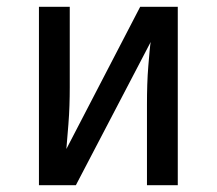

<svg xmlns="http://www.w3.org/2000/svg" viewBox="-20 -547 640 567"><path d="M505 -527H394L176 -107C177 -118 179 -142 182 -180C185 -217 186 -254 186 -289V-527H95V0H204L425 -423C423 -412 421 -388 418 -352C415 -316 414 -278 414 -238V0H505Z"/></svg>

Font: Fira Sans
Style: Regular
Weight: 400
Designer: Carrois Corporate & Edenspiekermann AG
Foundry: Carrois Corporate GbR & Edenspiekermann AG
Version: Version 4.203